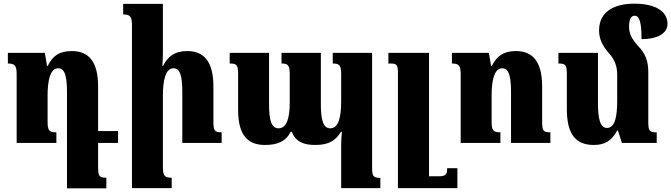

<svg xmlns="http://www.w3.org/2000/svg" viewBox="-20 -781 3667 1049"><path d="M516 128V0H625V-65H516V-308C516 -444 465 -502 373 -502C303 -502 268 -476 241 -421H237L225 -492H23V-434C59 -434 71 -424 71 -377V0H288V-58C249 -58 240 -68 240 -116V-258C240 -338 253 -408 298 -408C336 -408 346 -360 346 -275V248H561V190C521 190 516 181 516 128Z M1191 -58C1151 -58 1146 -67 1146 -120V-308C1146 -444 1095 -502 1003 -502C933 -502 896 -471 871 -421H867C869 -444 870 -469 870 -492V-760H653V-702C689 -702 701 -692 701 -645V247H918V190C879 190 870 179 870 132V-258C870 -338 883 -408 928 -408C966 -408 976 -360 976 -275V0H1191Z M1798 -492V-434C1835 -434 1844 -424 1844 -376V-231C1844 -137 1829 -80 1784 -80C1745 -80 1733 -128 1733 -213V-492H1518V-434C1554 -434 1563 -425 1563 -372V-220C1563 -130 1544 -80 1502 -80C1461 -80 1450 -128 1450 -213V-492H1235V-434C1274 -434 1281 -426 1281 -375V-180C1281 -43 1333 11 1428 11C1495 11 1542 -8 1568 -61H1574C1596 -5 1640 11 1704 11C1780 11 1815 -16 1843 -61H1848C1846 -38 1844 -15 1844 8V247H2058V191C2018 191 2013 179 2013 135V-492Z M2479 138H2423C2423 174 2414 182 2377 182H2324V-492H2102V-434H2113C2146 -434 2154 -428 2154 -385V247H2479Z M2987 -58C2947 -58 2942 -67 2942 -120V-308C2942 -444 2891 -502 2799 -502C2729 -502 2694 -473 2667 -421H2663L2651 -492H2449V-434C2485 -434 2497 -424 2497 -377V0H2714V-58C2675 -58 2666 -68 2666 -116V-258C2666 -338 2679 -408 2724 -408C2762 -408 2772 -360 2772 -275V0H2987Z M3522 -114V-385C3522 -451 3505 -490 3465 -531C3431 -570 3417 -597 3417 -635C3417 -674 3426 -695 3448 -695C3474 -695 3485 -658 3485 -567C3571 -567 3627 -598 3627 -651C3627 -713 3570 -761 3445 -761C3341 -761 3253 -721 3253 -615C3253 -570 3270 -532 3308 -489C3338 -456 3352 -419 3352 -374V-231C3352 -143 3340 -82 3296 -82C3258 -82 3247 -135 3247 -220V-492H3031V-434C3072 -434 3077 -425 3077 -371V-185C3077 -51 3123 11 3224 11C3283 11 3322 -11 3352 -68H3356L3378 0H3568V-58C3530 -58 3522 -64 3522 -114Z"/></svg>

Font: Noto Serif Armenian Condensed Black
Style: Regular
Weight: 900
Width: 3
Designer: Monotype Design Team
Foundry: Monotype Imaging Inc.
Version: Version 2.008